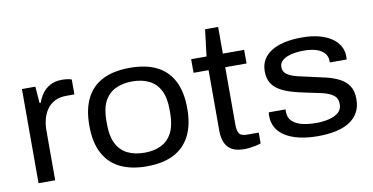

<svg xmlns="http://www.w3.org/2000/svg" viewBox="-68 -859 2054 1056"><g transform="rotate(-10 958.5 -331.5)"><path d="M73 0V-526H148L155 -434H162Q170 -458 186 -482Q202 -506 230 -522Q258 -538 298 -538Q313 -538 328 -536Q343 -534 352 -530V-447H309Q269 -447 242 -433Q215 -419 198 -394.5Q181 -370 173.5 -340Q166 -310 166 -279V0Z M677 12Q588 12 527 -18.5Q466 -49 434.5 -110Q403 -171 403 -263Q403 -356 434.5 -417Q466 -478 527 -508Q588 -538 677 -538Q766 -538 826.5 -508Q887 -478 918.5 -417Q950 -356 950 -263Q950 -171 918.5 -110Q887 -49 826.5 -18.5Q766 12 677 12ZM677 -64Q732 -64 771.5 -84Q811 -104 832 -146Q853 -188 853 -253V-274Q853 -340 832 -381Q811 -422 771.5 -442Q732 -462 677 -462Q622 -462 582 -442Q542 -422 521 -381Q500 -340 500 -274V-253Q500 -188 521 -146Q542 -104 582 -84Q622 -64 677 -64Z M1221 12Q1178 12 1152 -2.5Q1126 -17 1114 -45Q1102 -73 1102 -113V-450H1018V-526H1104L1122 -675H1195V-526H1314V-450H1195V-127Q1195 -96 1205 -80Q1215 -64 1250 -64H1314V-4Q1302 1 1285.5 4.5Q1269 8 1252 10Q1235 12 1221 12Z M1631 12Q1575 12 1529.5 1.5Q1484 -9 1452 -28.5Q1420 -48 1403 -77.5Q1386 -107 1386 -146Q1386 -151 1386.5 -155.5Q1387 -160 1388 -164H1481Q1481 -161 1481 -157.5Q1481 -154 1481 -151Q1481 -117 1502.5 -97Q1524 -77 1559 -69Q1594 -61 1634 -61Q1673 -61 1706.5 -69Q1740 -77 1760 -94.5Q1780 -112 1780 -140Q1780 -174 1757.5 -191Q1735 -208 1695.5 -217Q1656 -226 1606 -236Q1565 -244 1528.5 -255Q1492 -266 1464 -282.5Q1436 -299 1420.5 -325Q1405 -351 1405 -390Q1405 -426 1420.5 -453Q1436 -480 1465.5 -499Q1495 -518 1538.5 -528Q1582 -538 1638 -538Q1692 -538 1733.5 -527Q1775 -516 1803.5 -496.5Q1832 -477 1846.5 -450.5Q1861 -424 1861 -393Q1861 -388 1860.5 -384Q1860 -380 1860 -376H1766V-383Q1766 -410 1750.5 -428Q1735 -446 1706 -455.5Q1677 -465 1635 -465Q1610 -465 1586 -461.5Q1562 -458 1542.5 -450Q1523 -442 1511 -429Q1499 -416 1499 -397Q1499 -370 1520.5 -355.5Q1542 -341 1576.5 -332.5Q1611 -324 1650 -316Q1692 -307 1732 -297.5Q1772 -288 1804.5 -271.5Q1837 -255 1856 -227Q1875 -199 1875 -153Q1875 -109 1857.5 -78Q1840 -47 1808.5 -27Q1777 -7 1732 2.5Q1687 12 1631 12Z"/></g></svg>

Font: Archivo SemiExpanded
Style: Regular
Weight: 400
Width: 6
Designer: Hector Gatti
Foundry: Omnibus-Type
Version: Version 2.001